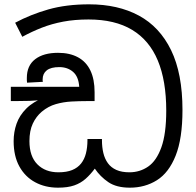

<svg xmlns="http://www.w3.org/2000/svg" viewBox="-20 -856 904 887"><path d="M580 11Q518 11 480.5 -14.5Q443 -40 418 -77Q398 -50 375.5 -30Q353 -10 323 0.5Q293 11 248 11Q189 11 142.5 -14Q96 -39 69.5 -87Q43 -135 43 -204Q43 -246 56.5 -284.5Q70 -323 101.5 -354.5Q133 -386 185 -406L187 -397Q153 -391 116 -390Q79 -389 50 -389H30V-455H346Q343 -502 317.5 -524Q292 -546 254 -546Q215 -546 196 -531Q177 -516 177 -489Q177 -487 177 -484Q177 -481 178 -478L105 -474Q104 -479 104 -485.5Q104 -492 104 -496Q104 -553 142.5 -582.5Q181 -612 248 -612Q302 -612 340 -591.5Q378 -571 397.5 -530.5Q417 -490 417 -430V-389H382Q347 -389 310 -387Q273 -385 238 -375Q203 -365 173 -340Q147 -318 131.5 -285Q116 -252 116 -204Q116 -134 152.5 -97Q189 -60 250 -60Q288 -60 313.5 -70.5Q339 -81 354.5 -100.5Q370 -120 377 -147.5Q384 -175 384 -208V-214H451V-208Q451 -176 457.5 -149Q464 -122 478.5 -102Q493 -82 517.5 -71Q542 -60 578 -60Q626 -60 664.5 -86.5Q703 -113 725.5 -175.5Q748 -238 748 -345Q748 -483 709 -576.5Q670 -670 590.5 -718Q511 -766 389 -766Q325 -766 272 -756Q219 -746 173 -728Q127 -710 83 -686L50 -751Q121 -789 203.5 -812.5Q286 -836 392 -836Q525 -836 621.5 -784Q718 -732 770.5 -624Q823 -516 823 -348Q823 -216 791.5 -137Q760 -58 705 -23.5Q650 11 580 11Z"/></svg>

Font: lsinhala25
Style: Book
Weight: 400
Designer: Jelle Bosma - Monotype Design Team
Foundry: Monotype Imaging Inc.
Version: Version 2.003